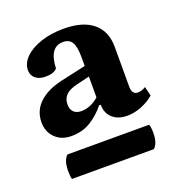

<svg xmlns="http://www.w3.org/2000/svg" viewBox="-96 -817 595 641"><g transform="rotate(-20 202.0 -496.5)"><path d="M101 -391Q66 -391 44 -412.5Q22 -434 22 -468Q22 -509 51 -536.5Q80 -564 132 -576L222 -596V-628Q222 -664 212.5 -680Q203 -696 181 -696Q132 -696 129 -621Q118 -607 87 -607Q65 -607 52 -618Q39 -629 39 -647Q39 -672 60 -692.5Q81 -713 117 -725Q153 -737 198 -737Q266 -737 302 -707Q338 -677 338 -622V-479Q338 -467 343 -459.5Q348 -452 358 -452Q374 -452 387 -461L395 -428Q377 -412 351 -401.5Q325 -391 300 -391Q267 -391 247.5 -408.5Q228 -426 228 -456H222Q201 -429 171 -410Q141 -391 101 -391ZM160 -458Q194 -458 223 -484V-558L177 -547Q148 -540 136 -527Q124 -514 124 -495Q124 -476 134 -467Q144 -458 160 -458ZM344 -256H53Q50 -265 50 -285Q50 -323 67 -338H357Q359 -333 360 -325.5Q361 -318 361 -308Q361 -271 344 -256Z"/></g></svg>

Font: Petrona
Style: Bold
Weight: 700
Designer: Ringo R. Seeber
Foundry: Ringo R. Seeber
Version: Version 2.001; ttfautohint (v1.8.3)